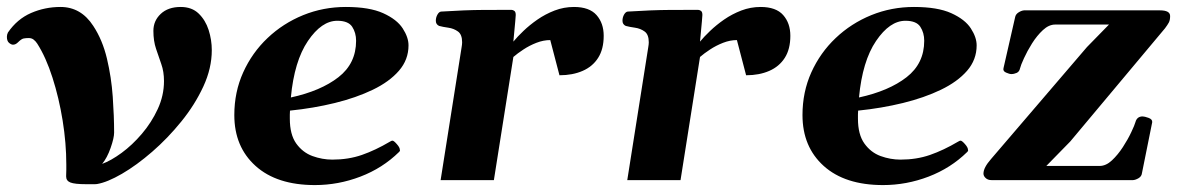

<svg xmlns="http://www.w3.org/2000/svg" viewBox="-26 -515 3366 549"><path d="M220.7 11.7Q187.5 11.7 175.3 6.8Q163.1 2 163.1 -10.7Q163.1 -13.7 163.3 -18.3Q163.6 -22.9 163.6 -29.5Q163.6 -36.1 163.6 -44.4Q163.6 -105.5 153.1 -170.4Q142.6 -235.4 124 -293.2Q105.5 -351.1 80.6 -390.1Q76.2 -397 70.3 -401.6Q64.5 -406.2 56.2 -406.2Q48.3 -406.2 41.7 -405Q35.2 -403.8 25.4 -394Q18.6 -387.2 11.2 -387.2Q6.3 -387.2 0 -392.3Q-6.3 -397.5 -6.3 -409.7Q-6.3 -416 -3.4 -421.9Q22.9 -460.4 62.7 -477.8Q102.5 -495.1 147 -495.1Q205.6 -495.1 240.7 -440.9Q267.1 -400.9 279.8 -347.4Q292.5 -293.9 296.4 -238.3Q300.3 -182.6 300.3 -135.7Q300.3 -120.6 290.3 -92Q280.3 -63.5 266.1 -46.4Q291.5 -55.7 321.8 -77.9Q352.1 -100.1 379.6 -132.3Q407.2 -164.6 425 -203.1Q442.9 -241.7 442.9 -283.2Q442.9 -310.1 435.3 -331.5Q427.7 -353 420.2 -375.5Q412.6 -397.9 412.6 -426.8Q412.6 -455.6 433.6 -475.3Q454.6 -495.1 490.7 -495.1Q522.5 -495.1 542 -476.3Q561.5 -457.5 570.6 -429.2Q579.6 -400.9 579.6 -371.6Q579.6 -319.8 555.4 -267.6Q531.2 -215.3 492.4 -167.5Q453.6 -119.6 409.2 -81.1Q364.7 -42.5 322.8 -18.1Q280.8 6.3 251.5 11.2Q249.5 11.7 245.6 11.7Q241.7 11.7 220.7 11.7Z M1142.1 -385.3Q1142.1 -344.2 1114.7 -312.7Q1087.4 -281.2 1039.8 -258.3Q992.2 -235.4 931.4 -220.5Q870.6 -205.6 803.2 -198.7Q802.7 -193.4 802.7 -187.5Q802.7 -181.6 802.7 -175.8Q802.7 -130.4 821 -104.7Q839.4 -79.1 867.4 -68.8Q895.5 -58.6 924.3 -58.6Q970.2 -58.6 1008.8 -72Q1047.4 -85.4 1088.9 -109.9Q1090.8 -110.8 1092.5 -111.8Q1094.2 -112.8 1096.2 -112.8Q1100.1 -112.8 1108.6 -103Q1117.2 -93.3 1117.2 -87.4Q1117.2 -86.9 1117.4 -86.4Q1117.7 -85.9 1117.7 -85.4Q1117.7 -83.5 1116.7 -82.3Q1115.7 -81.1 1114.7 -80.1Q1067.9 -34.2 1004.6 -10Q941.4 14.2 874.5 14.2Q765.6 14.2 704.8 -40.5Q644 -95.2 644 -186Q644 -252 669.4 -308.1Q694.8 -364.3 739 -406.2Q783.2 -448.2 840.8 -471.7Q898.4 -495.1 962.9 -495.1Q1030.3 -495.1 1069.6 -477.3Q1108.9 -459.5 1125.5 -433.8Q1142.1 -408.2 1142.1 -385.3ZM938.5 -455.6Q893.6 -455.6 854.5 -397.9Q815.4 -340.3 805.7 -236.3Q891.1 -254.9 941.7 -294.2Q992.2 -333.5 992.2 -398.4Q992.2 -421.4 981 -438.5Q969.7 -455.6 938.5 -455.6Z M1441.9 -396Q1453.1 -409.7 1470.7 -426.5Q1488.3 -443.4 1510.7 -459Q1533.2 -474.6 1559.8 -484.9Q1586.4 -495.1 1615.2 -495.1Q1659.2 -495.1 1679.7 -471.9Q1700.2 -448.7 1700.2 -412.6Q1700.2 -374.5 1684.3 -349.6Q1668.5 -324.7 1639.9 -312.3Q1611.3 -299.8 1573.7 -299.8L1547.4 -400.4Q1527.8 -400.4 1507.8 -392.6Q1487.8 -384.8 1470.7 -373.5Q1453.6 -362.3 1441.9 -352.1L1386.2 0H1233.9L1293.9 -379.9Q1295.4 -388.2 1295.4 -394Q1295.4 -416.5 1283.4 -425Q1271.5 -433.6 1255.9 -435.8Q1240.2 -438 1229.5 -440.9Q1220.2 -445.3 1220.2 -455.6Q1220.2 -465.3 1224.9 -473.4Q1229.5 -481.4 1235.4 -481.9Q1303.7 -486.3 1355.5 -486.6Q1407.2 -486.8 1436.5 -486.8Q1440.4 -486.8 1444.6 -483.9Q1448.7 -481 1448.7 -472.2Q1448.7 -472.2 1447.3 -453.9Q1445.8 -435.5 1441.9 -396Z M1975.6 -396Q1986.8 -409.7 2004.4 -426.5Q2022 -443.4 2044.4 -459Q2066.9 -474.6 2093.5 -484.9Q2120.1 -495.1 2148.9 -495.1Q2192.9 -495.1 2213.4 -471.9Q2233.9 -448.7 2233.9 -412.6Q2233.9 -374.5 2218 -349.6Q2202.1 -324.7 2173.6 -312.3Q2145 -299.8 2107.4 -299.8L2081.1 -400.4Q2061.5 -400.4 2041.5 -392.6Q2021.5 -384.8 2004.4 -373.5Q1987.3 -362.3 1975.6 -352.1L1919.9 0H1767.6L1827.6 -379.9Q1829.1 -388.2 1829.1 -394Q1829.1 -416.5 1817.1 -425Q1805.2 -433.6 1789.6 -435.8Q1773.9 -438 1763.2 -440.9Q1753.9 -445.3 1753.9 -455.6Q1753.9 -465.3 1758.5 -473.4Q1763.2 -481.4 1769 -481.9Q1837.4 -486.3 1889.2 -486.6Q1940.9 -486.8 1970.2 -486.8Q1974.1 -486.8 1978.3 -483.9Q1982.4 -481 1982.4 -472.2Q1982.4 -472.2 1981 -453.9Q1979.5 -435.5 1975.6 -396Z M2766.6 -385.3Q2766.6 -344.2 2739.3 -312.7Q2711.9 -281.2 2664.3 -258.3Q2616.7 -235.4 2555.9 -220.5Q2495.1 -205.6 2427.7 -198.7Q2427.2 -193.4 2427.2 -187.5Q2427.2 -181.6 2427.2 -175.8Q2427.2 -130.4 2445.6 -104.7Q2463.9 -79.1 2491.9 -68.8Q2520 -58.6 2548.8 -58.6Q2594.7 -58.6 2633.3 -72Q2671.9 -85.4 2713.4 -109.9Q2715.3 -110.8 2717 -111.8Q2718.8 -112.8 2720.7 -112.8Q2724.6 -112.8 2733.2 -103Q2741.7 -93.3 2741.7 -87.4Q2741.7 -86.9 2741.9 -86.4Q2742.2 -85.9 2742.2 -85.4Q2742.2 -83.5 2741.2 -82.3Q2740.2 -81.1 2739.3 -80.1Q2692.4 -34.2 2629.2 -10Q2565.9 14.2 2499 14.2Q2390.1 14.2 2329.3 -40.5Q2268.6 -95.2 2268.6 -186Q2268.6 -252 2293.9 -308.1Q2319.3 -364.3 2363.5 -406.2Q2407.7 -448.2 2465.3 -471.7Q2522.9 -495.1 2587.4 -495.1Q2654.8 -495.1 2694.1 -477.3Q2733.4 -459.5 2750 -433.8Q2766.6 -408.2 2766.6 -385.3ZM2563 -455.6Q2518.1 -455.6 2479 -397.9Q2439.9 -340.3 2430.2 -236.3Q2515.6 -254.9 2566.2 -294.2Q2616.7 -333.5 2616.7 -398.4Q2616.7 -421.4 2605.5 -438.5Q2594.2 -455.6 2563 -455.6Z M2809.1 0Q2798.7 0 2792.4 -5.9Q2786.1 -11.7 2786.1 -18.6Q2786.1 -27.3 2791.5 -37.6Q2796.9 -47.9 2807.6 -60.1L3082 -380.4L3145 -444.8H2991.2Q2973.1 -444.8 2956.1 -429Q2939 -413.1 2925 -390.9Q2911.1 -368.7 2901.9 -348.4Q2892.6 -328.1 2890.6 -319.3Q2888.7 -310.1 2881.1 -306.6Q2873.5 -303.2 2865.7 -303.2Q2860.4 -303.2 2850.8 -307.4Q2841.3 -311.5 2843.3 -319.8L2876.5 -465.3Q2877.9 -474.1 2886.4 -479.5Q2894.9 -484.9 2902.3 -485.4H3290.5Q3319.8 -485.4 3319.8 -469.2Q3319.8 -457.5 3316.2 -450.7Q3312.5 -443.8 3305.2 -434.1L3034.2 -110.4L2965.8 -40.5H3118.2Q3136.4 -40.5 3153.4 -56.4Q3170.4 -72.3 3184.8 -94.5Q3199.2 -116.7 3208.7 -137Q3218.3 -157.2 3220.7 -166Q3225.1 -182.1 3241.2 -182.1Q3246.6 -182.1 3258.1 -178Q3269.5 -173.8 3268.6 -165.5L3239.3 -20Q3238.3 -10.7 3229.7 -5.6Q3221.2 -0.5 3213.9 0Z"/></svg>

Font: Gelasio
Style: Italic
Weight: 400
Italic angle: -8.5°
Designer: Eben Sorkin
Foundry: Eben Sorkin
Version: Version 1.008